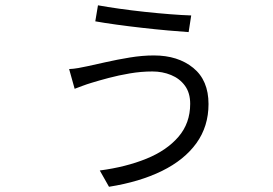

<svg xmlns="http://www.w3.org/2000/svg" viewBox="-20 -653 1040 731"><path d="M704.1 -257.8Q704.1 -299.3 684.1 -326.7Q664.1 -354 631.3 -367.4Q598.6 -380.9 560.1 -380.9Q517.1 -380.9 474.1 -373.5Q431.2 -366.2 393.6 -356.2Q356 -346.2 329.1 -337.9Q311 -332.5 293.5 -325.9Q275.9 -319.3 264.2 -314.9L243.2 -390.1Q259.3 -390.6 278.3 -394Q297.4 -397.5 313 -400.9Q341.8 -407.2 384.3 -416.7Q426.8 -426.3 474.4 -434.1Q522 -441.9 565.9 -441.9Q657.7 -441.9 715.8 -394.5Q773.9 -347.2 773.9 -256.8Q773.9 -171.9 727.8 -107.9Q681.6 -43.9 596.7 -2.2Q511.7 39.6 395 58.1L359.9 -3.9Q459.5 -17.1 537.1 -48.6Q614.7 -80.1 659.4 -132.1Q704.1 -184.1 704.1 -257.8ZM353 -632.8Q387.7 -626.5 434.1 -619.9Q480.5 -613.3 530.8 -607.9Q581.1 -602.5 627.4 -598.9Q673.8 -595.2 708 -594.2L698.2 -530.8Q667.5 -532.7 621.1 -536.9Q574.7 -541 522.7 -546.9Q470.7 -552.7 423.1 -559.3Q375.5 -565.9 342.8 -571.8Z"/></svg>

Font: Shanggu Mono N
Style: Regular
Weight: 350
Designer: GuiWonder
Version: Version 1.021